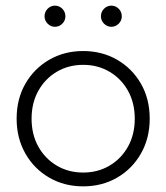

<svg xmlns="http://www.w3.org/2000/svg" viewBox="-20 -651 590 681"><path d="M338 -593Q338 -609 349 -620Q360 -631 375 -631Q390 -631 401 -620Q412 -609 412 -593Q412 -578 401 -567Q390 -556 375 -556Q360 -556 349 -567Q338 -578 338 -593ZM138 -593Q138 -609 149 -620Q160 -631 175 -631Q190 -631 201 -620Q212 -609 212 -593Q212 -578 201 -567Q190 -556 175 -556Q160 -556 149 -567Q138 -578 138 -593ZM39 -230Q39 -300 70 -354Q101 -408 154.5 -439Q208 -470 275 -470Q342 -470 395.5 -439Q449 -408 480 -354Q511 -300 511 -230Q511 -161 480 -106.5Q449 -52 395.5 -21Q342 10 275 10Q208 10 154.5 -21Q101 -52 70 -106.5Q39 -161 39 -230ZM92 -230Q92 -174 116 -131Q140 -88 181.5 -63.5Q223 -39 275 -39Q327 -39 368.5 -63.5Q410 -88 434 -131Q458 -174 458 -230Q458 -286 434 -329Q410 -372 368.5 -396.5Q327 -421 275 -421Q223 -421 181.5 -396.5Q140 -372 116 -329Q92 -286 92 -230Z"/></svg>

Font: Jost* Light
Style: Regular
Weight: 300
Version: Version 3.7